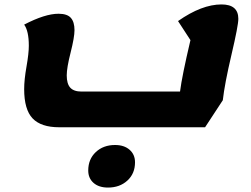

<svg xmlns="http://www.w3.org/2000/svg" viewBox="-20 -549 1134 866"><path d="M247 25Q165 25 127 -15Q89 -55 89 -147Q89 -189 99.5 -248.5Q110 -308 110 -343Q110 -409 89 -438Q183 -487 244 -487Q283 -487 299.5 -468.5Q316 -450 316 -413Q316 -381 298.5 -312Q281 -243 281 -209Q281 -171 297 -153.5Q313 -136 348 -136H792Q801 -207 839 -368L783 -454Q890 -529 979 -529Q1055 -529 1055 -464Q1055 -434 1024 -302Q993 -170 985 -97L905 25ZM467 297Q426 297 402 276Q378 255 378 220Q378 169 412 137Q446 105 499 105Q540 105 564.5 126.5Q589 148 589 183Q589 234 554.5 265.5Q520 297 467 297Z"/></svg>

Font: Lemonada
Style: Bold
Weight: 700
Designer: Mohamed Gaber (Arabic), Eduardo Tunni (Latin)
Foundry: Kief Type Foundry
Version: Version 4.004